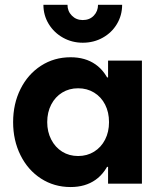

<svg xmlns="http://www.w3.org/2000/svg" viewBox="-20 -752 660 786"><path d="M269 13.7Q201.7 13.7 147.9 -21Q94.2 -55.7 64 -116.5Q33.7 -177.2 33.7 -252Q33.7 -327.1 64 -387.7Q94.2 -448.2 147.9 -482.9Q201.7 -517.6 269 -517.6Q329.1 -517.6 370.8 -488.5Q412.6 -459.5 434.6 -400.1Q456.5 -340.8 456.5 -252L406.7 -435.1H468.3V-68.8H406.7L456.5 -252Q456.5 -163.1 434.6 -104Q412.6 -44.9 370.8 -15.6Q329.1 13.7 269 13.7ZM426.3 -252Q426.3 -292.5 410.2 -324Q394 -355.5 365.2 -373Q336.4 -390.6 299.8 -390.6Q263.2 -390.6 234.6 -373Q206.1 -355.5 189.7 -324Q173.3 -292.5 173.3 -252Q173.3 -212.4 189.7 -180.7Q206.1 -148.9 234.6 -131.1Q263.2 -113.3 299.8 -113.3Q336.4 -113.3 365.2 -131.1Q394 -148.9 410.2 -180.4Q426.3 -211.9 426.3 -252ZM422.4 0V-101.6L444.3 -252L422.4 -385.7V-503.9H561V0ZM318.8 -577.1Q274.9 -577.1 238 -597.7Q201.2 -618.2 179.4 -653.8Q157.7 -689.5 157.7 -732.4H256.3Q256.3 -706.1 274.2 -688Q292 -669.9 318.8 -669.9Q346.7 -669.9 364 -688Q381.3 -706.1 381.3 -732.4H480Q480 -689.5 458.7 -653.8Q437.5 -618.2 400.6 -597.7Q363.8 -577.1 318.8 -577.1Z"/></svg>

Font: Wanted Sans Std Variable
Style: Regular
Weight: 400
Designer: Original Design by Kil Hyung-jin and Kang Hanbin, Wanted Lab, Inc;
Foundry: Wanted Lab, Inc.
Version: Version 1.003;Glyphs 3.2 (3227)